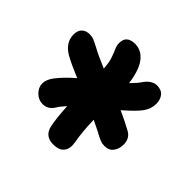

<svg xmlns="http://www.w3.org/2000/svg" viewBox="-144 -898 803 803"><g transform="rotate(45 258.0 -496.0)"><path d="M123 -314Q98.6 -314 79.8 -332.5Q61 -351.1 61 -375Q61 -397.5 81.1 -423.8Q106.9 -457 148.9 -493.2Q91.3 -517.1 57.1 -536.1Q8.8 -564.5 8.8 -611.8Q8.8 -635.3 21.7 -647.7Q34.7 -660.2 56.2 -660.2Q69.8 -660.2 80.1 -656.2Q90.3 -652.3 115.2 -639.2Q140.1 -625 199.2 -600.1Q197.3 -633.3 189.5 -656Q181.6 -678.7 175.3 -692.6Q168.9 -706.5 168.9 -721.2Q168.9 -766.1 219.2 -766.1Q256.8 -766.1 282.5 -733.2Q308.1 -700.2 316.9 -631.8Q342.3 -657.2 351.1 -670.9Q376 -708 407.2 -708Q433.1 -708 446 -691.9Q459 -675.8 459 -650.9Q459 -622.1 440.9 -596.2Q422.9 -570.8 372.1 -526.9Q417.5 -506.3 451.2 -487.8Q482.9 -472.2 482.9 -434.1Q482.9 -408.2 469.5 -390.6Q456.1 -373 430.2 -373Q416.5 -373 405.3 -377.2Q394 -381.3 363.8 -397.9Q339.8 -410.2 320.8 -418.9Q322.3 -350.1 332 -297.9Q337.9 -264.2 323.5 -245.1Q309.1 -226.1 273.9 -226.1Q224.1 -226.1 213.9 -273.9Q205.6 -314.5 202.1 -380.9Q182.6 -359.9 170.9 -340.8Q153.3 -314 123 -314Z"/></g></svg>

Font: Shantell Sans Normal
Style: Regular
Weight: 800
Designer: Stephen Nixon, Anya Danilova, Shantell Martin
Foundry: Arrow Type
Version: Version 1.006;[559af2be0]